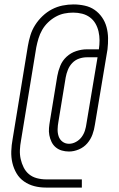

<svg xmlns="http://www.w3.org/2000/svg" viewBox="-20 -774 540 868"><path d="M350 74H188Q160 74 135 67.5Q110 61 89 46.5Q68 32 55 10Q42 -12 36 -37.5Q30 -63 31 -90.5Q32 -118 37 -145L106 -566Q110 -590 117.5 -614.5Q125 -639 139 -661Q153 -683 172.5 -701.5Q192 -720 215 -732Q238 -744 263 -749Q288 -754 312 -754Q338 -754 363 -748.5Q388 -743 407.5 -729.5Q427 -716 441 -696Q455 -676 461.5 -652Q468 -628 468.5 -602.5Q469 -577 466 -551L409 -210Q406 -188 398 -166Q390 -144 374.5 -126Q359 -108 336.5 -98.5Q314 -89 292 -89Q275 -89 259.5 -93.5Q244 -98 232 -108Q220 -118 213 -132.5Q206 -147 203 -163Q200 -179 201.5 -195.5Q203 -212 206 -229L239 -430Q243 -453 252.5 -476.5Q262 -500 281 -517.5Q300 -535 324.5 -543Q349 -551 372 -551H427Q430 -571 430 -591.5Q430 -612 425.5 -631.5Q421 -651 411.5 -667.5Q402 -684 386.5 -695.5Q371 -707 351.5 -712Q332 -717 311 -717Q291 -717 271 -713Q251 -709 232 -698.5Q213 -688 197 -672.5Q181 -657 170.5 -638.5Q160 -620 154 -600Q148 -580 144 -560L75 -139Q71 -118 70 -96.5Q69 -75 73.5 -55Q78 -35 87 -17Q96 1 111 13.5Q126 26 146.5 31.5Q167 37 189 37H350ZM292 -124Q308 -124 323.5 -132.5Q339 -141 349 -154.5Q359 -168 364 -184Q369 -200 371 -216L421 -515H372Q355 -515 337.5 -509Q320 -503 307 -489.5Q294 -476 287 -458.5Q280 -441 277 -424L244 -223Q241 -207 240.5 -190Q240 -173 245 -158Q250 -143 262.5 -133.5Q275 -124 292 -124Z"/></svg>

Font: Iosevka Extralight
Style: Italic
Weight: 200
Italic angle: -9°
Monospace: yes
Designer: Belleve Invis
Foundry: Belleve Invis
Version: Version 32.5.0; ttfautohint (v1.8.4)